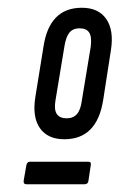

<svg xmlns="http://www.w3.org/2000/svg" viewBox="-20 -681 308 495"><path d="M146 -322Q103 -322 83 -350.5Q63 -379 71 -430L92 -560Q107 -661 191 -661Q234 -661 254 -632Q274 -603 266 -552L246 -423Q230 -322 146 -322ZM48 -206Q40 -206 41 -215L48 -255Q50 -264 57 -264H208Q216 -264 214 -255L208 -215Q207 -206 198 -206ZM152 -376Q169 -376 178.5 -387Q188 -398 191 -422L214 -561Q217 -586 210 -597Q203 -608 185 -608Q168 -608 159 -597Q150 -586 146 -561L123 -422Q119 -398 126.5 -387Q134 -376 152 -376Z"/></svg>

Font: Sofia Sans Extra Condensed Medium
Style: Italic
Weight: 500
Italic angle: -9°
Version: Version 4.100